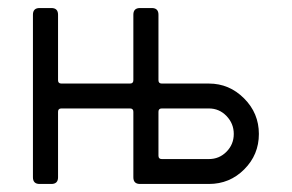

<svg xmlns="http://www.w3.org/2000/svg" viewBox="-20 -458 727 478"><path d="M374.5 -421.4V-258.3Q374.5 -250 382.8 -250H500Q550.8 -250 587.6 -213.1Q624.5 -176.3 624.5 -124.5Q624.5 -72.8 588.1 -36.4Q551.8 0 500 0H328.6Q312 0 312 -16.6V-179.7Q312 -188 303.7 -188H132.8Q124.5 -188 124.5 -179.7V-16.6Q124.5 0 107.9 0H78.6Q62 0 62 -16.6V-421.4Q62 -438 78.6 -438H107.9Q124.5 -438 124.5 -421.4V-258.3Q124.5 -250 132.8 -250H303.7Q312 -250 312 -258.3V-421.4Q312 -438 328.6 -438H357.9Q374.5 -438 374.5 -421.4ZM374.5 -179.7V-70.3Q374.5 -62 382.8 -62H500Q525.9 -62 543.9 -80.3Q562 -98.6 562 -124.5Q562 -150.4 543.9 -169.2Q525.9 -188 500 -188H382.8Q374.5 -188 374.5 -179.7Z"/></svg>

Font: GOSTRUS
Style: type_B
Weight: 400
Designer: Юрий и Татьяна Кривогуз
Version: Version 02.00